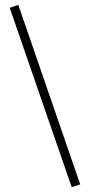

<svg xmlns="http://www.w3.org/2000/svg" viewBox="-20 -770 370 790"><path d="M274.9 0 20 -737.8 55.2 -750 310.1 -11.2Z"/></svg>

Font: Smokum
Style: Regular
Weight: 400
Designer: Astigmatic (AOETI)
Foundry: Astigmatic (AOETI)
Version: Version 1.001